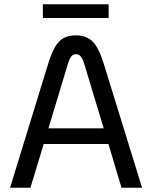

<svg xmlns="http://www.w3.org/2000/svg" viewBox="-20 -876 709 896"><path d="M486 -204H184L122 0H27L204 -576Q220 -628 237 -657Q254 -686 277 -698.5Q300 -711 334 -711Q384 -711 413 -681.5Q442 -652 465 -576L643 0H547ZM464 -277 374 -575Q366 -602 357 -612.5Q348 -623 334 -623Q321 -623 312.5 -612.5Q304 -602 296 -575L206 -277ZM180 -856H487V-792H180Z"/></svg>

Font: KoHo Medium
Style: Regular
Weight: 500
Version: Version 1.000; ttfautohint (v1.6)